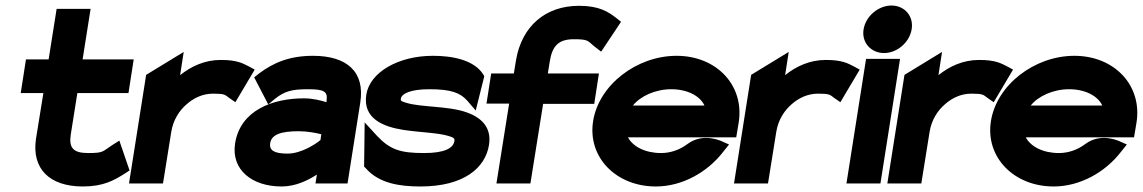

<svg xmlns="http://www.w3.org/2000/svg" viewBox="-20 -664 4137 695"><path d="M55 -327H137L110 -160C95 -54 158 11 280 11C354 11 392 -11 429 -34L449 -47L412 -155L385 -138C350 -115 355 -110 299 -110C245 -110 229 -129 236 -176L260 -327H445L464 -449H279L308 -632H185L156 -449H74Z M447 0H570L600 -187C607 -230 629 -264 656 -287C680 -308 712 -325 751 -325C794 -325 794 -321 809 -310L832 -294L902 -412L882 -423C858 -435 839 -447 779 -447C721 -447 672 -424 632 -392L645 -476L509 -393Z M831 -145C816 -49 893 11 999 11C1049 11 1093 -10 1127 -32L1122 0H1238L1284 -292C1302 -404 1236 -462 1113 -462C1028 -462 970 -437 919 -399L900 -384L951 -286L975 -306C1010 -334 1037 -341 1094 -341C1154 -341 1167 -333 1162 -299V-294C1143 -300 1113 -308 1080 -308C967 -308 850 -265 831 -145ZM958 -146C963 -177 997 -189 1061 -189C1092 -189 1124 -183 1143 -178L1140 -157C1123 -143 1071 -108 1021 -108C972 -108 954 -120 958 -146Z M1306 -322C1292 -234 1369 -205 1439 -194C1495 -185 1563 -184 1603 -172C1623 -166 1626 -163 1625 -154C1621 -127 1588 -110 1515 -110C1429 -110 1392 -122 1344 -173L1300 -221L1298 -61L1304 -55C1352 0 1427 11 1502 11C1660 11 1737 -57 1750 -139C1761 -206 1718 -240 1670 -257C1604 -281 1505 -275 1450 -292C1430 -298 1430 -300 1431 -307C1434 -325 1466 -341 1534 -341C1613 -341 1646 -328 1671 -300L1702 -264L1733 -388L1729 -395C1695 -448 1616 -462 1547 -462C1421 -462 1319 -402 1306 -322Z M1741 -289H1823L1777 0H1900L1946 -288H2131L2148 -398H1963L1970 -441C1979 -499 2003 -522 2057 -522C2113 -522 2106 -516 2134 -494L2156 -477L2228 -585L2212 -598C2182 -621 2150 -643 2076 -643C1954 -643 1869 -569 1848 -447L1840 -398H1758Z M2127 -226C2106 -95 2210 11 2354 11C2449 11 2541 -40 2599 -116L2619 -141L2594 -152C2594 -152 2527 -186 2469 -143C2441 -122 2408 -110 2373 -110C2316 -110 2271 -133 2253 -167H2645L2654 -221C2675 -355 2574 -462 2429 -462C2285 -462 2148 -357 2127 -226ZM2271 -282C2298 -316 2352 -341 2410 -341C2468 -341 2514 -317 2530 -282Z M2637 0H2760L2790 -187C2797 -230 2819 -264 2846 -287C2870 -308 2902 -325 2941 -325C2984 -325 2984 -321 2999 -310L3022 -294L3092 -412L3072 -423C3048 -435 3029 -447 2969 -447C2911 -447 2862 -424 2822 -392L2835 -476L2699 -393Z M3106 -558C3098 -510 3133 -472 3180 -472C3227 -472 3272 -510 3280 -558C3288 -606 3254 -644 3207 -644C3160 -644 3114 -606 3106 -558ZM3044 0H3167L3238 -451H3115Z M3192 0H3315L3345 -187C3352 -230 3374 -264 3401 -287C3425 -308 3457 -325 3496 -325C3539 -325 3539 -321 3554 -310L3577 -294L3647 -412L3627 -423C3603 -435 3584 -447 3524 -447C3466 -447 3417 -424 3377 -392L3390 -476L3254 -393Z M3567 -226C3546 -95 3650 11 3794 11C3889 11 3981 -40 4039 -116L4059 -141L4034 -152C4034 -152 3967 -186 3909 -143C3881 -122 3848 -110 3813 -110C3756 -110 3711 -133 3693 -167H4085L4094 -221C4115 -355 4014 -462 3869 -462C3725 -462 3588 -357 3567 -226ZM3711 -282C3738 -316 3792 -341 3850 -341C3908 -341 3954 -317 3970 -282Z"/></svg>

Font: Charger Pro
Style: UltraObl
Weight: 900
Designer: Jasper
Foundry: Cannot Into Space Fonts
Version: Version 1.09